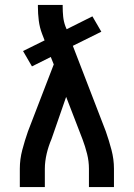

<svg xmlns="http://www.w3.org/2000/svg" viewBox="-20 -755 540 775"><path d="M60 0V-74Q60 -112 70 -150Q80 -188 93 -225L165 -412L197 -495L185 -525L109 -487L73 -549L160 -592L150 -618Q140 -644 136.5 -672Q133 -700 133 -728V-735H233V-728Q233 -708 235 -688Q237 -668 244 -649L249 -637L353 -689L389 -627L274 -570L407 -225Q420 -188 430 -150Q440 -112 440 -74V0H339V-74Q339 -104 331.5 -134Q324 -164 313 -193L247 -364L188 -194Q182 -180 177 -165Q172 -150 168.5 -135Q165 -120 163 -104.5Q161 -89 161 -74V0Z"/></svg>

Font: Zed Sans Semibold
Style: Regular
Weight: 600
Designer: Belleve Invis
Foundry: Belleve Invis
Version: Version 1.0.0; ttfautohint (v1.8.4)